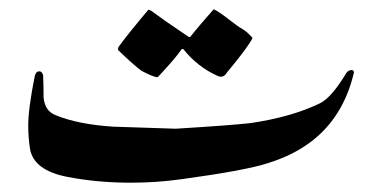

<svg xmlns="http://www.w3.org/2000/svg" viewBox="-20 -392 828 415"><path d="M388.2 -312H391.1Q408.2 -334 441.9 -372.1Q454.1 -366.2 474.6 -350.1Q495.1 -334 504.2 -329.1Q513.2 -324.2 525.9 -310.1Q517.1 -291 470.2 -234.9Q462.9 -222.2 450.2 -228Q407.2 -247.1 376 -286.1H373Q357.9 -264.2 320.8 -225.1Q312 -225.1 286.1 -238.8Q267.1 -252.9 234.9 -284.2L235.8 -290Q255.9 -317.9 300.8 -371.1L306.2 -369.1Q333 -349.1 388.2 -312ZM745.1 -235.8Q733.9 -187 710 -148.9Q662.1 -71.8 561 -40Q513.2 -23.9 374 -4.9Q318.8 2.9 263.2 2.9Q189.9 2.9 125 -9.8Q53.2 -23.9 44.9 -69.8Q41 -95.2 41 -120.1Q41 -157.2 55.2 -228Q58.1 -237.8 64 -237.8Q69.8 -238.8 73.2 -230Q74.2 -205.1 74.2 -181.2Q77.1 -151.9 100.1 -143.1Q148.9 -123 225.1 -118.2Q293 -116.2 359.9 -113.8Q479 -121.1 522 -126Q610.8 -139.2 671.9 -168.9Q696.8 -181.2 729 -234.9Q731.9 -238.8 736.8 -240.2Q744.1 -242.2 745.1 -235.8Z"/></svg>

Font: Jameel Khushkhat-L
Style: Regular
Weight: 400
Version: Version 3.5